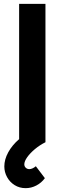

<svg xmlns="http://www.w3.org/2000/svg" viewBox="-20 -740 336 999"><path d="M113.5 239Q81.5 239 56.2 223.2Q31 207.5 16.8 181.5Q2.5 155.5 2.5 126Q2.5 89.5 23 52.2Q43.5 15 79.5 -16V-720H216.5V0Q186.5 15 161.2 36.2Q136 57.5 121.2 78.5Q106.5 99.5 106.5 115Q106.5 125.5 114 132.8Q121.5 140 132.5 140Q140 140 148.8 136.2Q157.5 132.5 166.5 125L213.5 187Q195.5 211.5 169 225.2Q142.5 239 113.5 239Z"/></svg>

Font: Vela Sans ExtBd
Style: Regular
Weight: 800
Designer: Principal design: Mikhail Sharanda - project Manrope.
Design modification: Ravid Balaliev
Foundry: Mikhail Sharanda
Version: Version 1.001